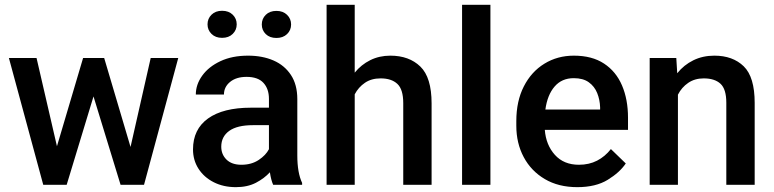

<svg xmlns="http://www.w3.org/2000/svg" viewBox="-20 -770 3224 800"><path d="M132.3 -528.3 217.3 -160.6 326.2 -528.3H414.1L523.9 -157.7L607.9 -528.3H722.7L580.1 0H482.4L369.6 -368.2L257.8 0H160.2L17.1 -528.3Z M1118.2 0Q1109.4 -19.5 1104.5 -52.2Q1081.5 -26.9 1046.4 -8.5Q1011.2 9.8 962.9 9.8Q911.1 9.8 870.6 -10.7Q830.1 -31.2 807.1 -66.9Q784.2 -102.5 784.2 -147.5Q784.2 -231.4 846.9 -276.4Q909.7 -321.3 1025.4 -321.3H1100.6V-357.9Q1100.6 -399.9 1077.6 -424.8Q1054.7 -449.7 1007.3 -449.7Q964.4 -449.7 938.7 -428.7Q913.1 -407.7 913.1 -376H795.9Q795.9 -418 822.8 -455.1Q849.6 -492.2 898.4 -515.1Q947.3 -538.1 1013.7 -538.1Q1073.2 -538.1 1119.4 -518.1Q1165.5 -498 1192.1 -457.8Q1218.8 -417.5 1218.8 -356.9V-122.1Q1218.8 -50.3 1238.8 -7.8V0ZM985.8 -83.5Q1027.8 -83.5 1057.9 -103.5Q1087.9 -123.5 1100.6 -148.4V-248.5H1034.2Q968.3 -248.5 935.1 -224.6Q901.9 -200.7 901.9 -158.7Q901.9 -126.5 923.8 -105Q945.8 -83.5 985.8 -83.5ZM844.7 -668.5Q844.7 -692.4 861.3 -708.7Q877.9 -725.1 905.3 -725.1Q933.1 -725.1 949.7 -708.7Q966.3 -692.4 966.3 -668.5Q966.3 -645 949.7 -628.7Q933.1 -612.3 905.3 -612.3Q877.9 -612.3 861.3 -628.7Q844.7 -645 844.7 -668.5ZM1070.8 -668Q1070.8 -691.9 1087.4 -708.3Q1104 -724.6 1131.8 -724.6Q1159.2 -724.6 1176 -708.3Q1192.9 -691.9 1192.9 -668Q1192.9 -644 1176 -627.9Q1159.2 -611.8 1131.8 -611.8Q1104 -611.8 1087.4 -627.9Q1070.8 -644 1070.8 -668Z M1458 -750V-467.3Q1484.9 -500.5 1522.7 -519.3Q1560.5 -538.1 1606.4 -538.1Q1684.6 -538.1 1731.4 -492.7Q1778.3 -447.3 1778.3 -339.4V0H1660.2V-340.3Q1660.2 -397.5 1635.7 -420.4Q1611.3 -443.4 1565.9 -443.4Q1527.3 -443.4 1500.5 -425Q1473.6 -406.7 1458 -377V0H1340.8V-750Z M2023.4 -750V0H1905.3V-750Z M2385.3 9.8Q2307.1 9.8 2250 -23.9Q2192.9 -57.6 2162.1 -115.5Q2131.3 -173.3 2131.3 -246.1V-265.6Q2131.3 -348.6 2162.6 -409.9Q2193.8 -471.2 2248.3 -504.6Q2302.7 -538.1 2371.1 -538.1Q2446.8 -538.1 2496.8 -505.1Q2546.9 -472.2 2571.8 -413.8Q2596.7 -355.5 2596.7 -279.3V-229H2250Q2254.9 -166 2292 -124.8Q2329.1 -83.5 2392.1 -83.5Q2434.6 -83.5 2467.8 -100.6Q2501 -117.7 2525.4 -148.9L2587.4 -88.9Q2562 -51.3 2512.2 -20.8Q2462.4 9.8 2385.3 9.8ZM2370.6 -444.3Q2320.8 -444.3 2290.8 -409.4Q2260.7 -374.5 2252.4 -313.5H2480.5V-322.8Q2479.5 -354.5 2468.3 -382.3Q2457 -410.2 2433.3 -427.2Q2409.7 -444.3 2370.6 -444.3Z M2912.1 -443.4Q2875 -443.4 2847.7 -424.8Q2820.3 -406.2 2804.7 -375.5V0H2687V-528.3H2797.9L2801.8 -464.8Q2829.6 -499.5 2868.9 -518.8Q2908.2 -538.1 2956.5 -538.1Q3033.2 -538.1 3078.9 -493.7Q3124.5 -449.2 3124.5 -341.3V0H3006.3V-341.8Q3006.3 -398.4 2982.2 -420.9Q2958 -443.4 2912.1 -443.4Z"/></svg>

Font: Vazirmatn UI FD Medium
Style: Regular
Weight: 500
Designer: Saber Rastikerdar
Foundry: Saber Rastikerdar
Version: Version 33.003